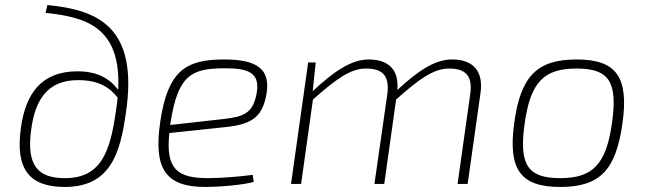

<svg xmlns="http://www.w3.org/2000/svg" viewBox="-20 -730 2563 762"><path d="M168 -710 161 -679C317 -662 462 -626 449 -373C403 -436 338 -447 288 -447C145 -447 82 -360 63 -223C40 -59 96 12 237 12C418 12 457 -122 479 -278C533 -628 363 -691 168 -710ZM237 -23C129 -23 84 -75 104 -217C119 -331 167 -412 289 -412C343 -412 403 -401 447 -342C445 -325 443 -308 440 -289C417 -125 380 -23 237 -23Z M869 -494C718 -494 646 -450 616 -247C589 -62 635 12 795 12C850 12 946 4 987 -8L983 -36C938 -30 863 -23 806 -23C683 -23 637 -59 652 -202L869 -225C973 -235 1017 -261 1035 -344C1061 -460 995 -494 869 -494ZM996 -347C980 -284 951 -267 870 -258L656 -234C656 -238 656 -241 657 -244C686 -430 738 -459 871 -459C959 -459 1020 -447 996 -347Z M1774 -494C1706 -494 1639 -449 1557 -373C1564 -450 1525 -494 1443 -494C1375 -494 1305 -447 1221 -368L1233 -482H1203L1135 0H1175L1222 -335C1315 -417 1371 -458 1432 -458C1500 -458 1527 -428 1517 -355L1466 0H1505L1552 -335C1645 -418 1702 -458 1762 -458C1828 -458 1857 -429 1846 -355L1796 0H1836L1887 -361C1899 -446 1860 -494 1774 -494Z M2268 -494C2111 -494 2046 -427 2021 -243C1995 -57 2046 12 2203 12C2360 12 2424 -54 2450 -238C2477 -425 2426 -494 2268 -494ZM2268 -458C2396 -458 2432 -407 2409 -243C2386 -77 2332 -23 2203 -23C2075 -23 2039 -75 2062 -238C2085 -406 2140 -458 2268 -458Z"/></svg>

Font: Exo 2 Extra Light
Style: Italic
Weight: 250
Italic angle: -8°
Designer: Natanael Gama
Version: Version 1.001;PS 001.001;hotconv 1.0.88;makeotf.lib2.5.64775